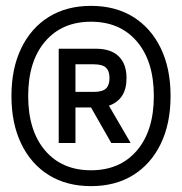

<svg xmlns="http://www.w3.org/2000/svg" viewBox="-20 -652 620 654"><path d="M290 -18Q207 -18 146.5 -55.5Q86 -93 52.5 -162Q19 -231 19 -325Q19 -419 52.5 -488Q86 -557 146.5 -594.5Q207 -632 290 -632Q373 -632 433.5 -594.5Q494 -557 527.5 -488Q561 -419 561 -325Q561 -231 527.5 -162Q494 -93 433.5 -55.5Q373 -18 290 -18ZM290 -72Q389 -72 446.5 -139.5Q504 -207 504 -325Q504 -443 446.5 -510.5Q389 -578 290 -578Q191 -578 133.5 -510.5Q76 -443 76 -325Q76 -207 133.5 -139.5Q191 -72 290 -72ZM180 -165V-486H307Q358 -486 384.5 -460Q411 -434 411 -386Q411 -313 351 -292L425 -165H359L290 -286H237V-165ZM237 -339H299Q329 -339 341 -350.5Q353 -362 353 -386Q353 -410 341 -421.5Q329 -433 299 -433H237Z"/></svg>

Font: Sometype Mono Medium
Style: Regular
Weight: 500
Monospace: yes
Designer: Ryoichi Tsunekawa
Foundry: Dharma Type
Version: Version 1.000; ttfautohint (v1.8.3)